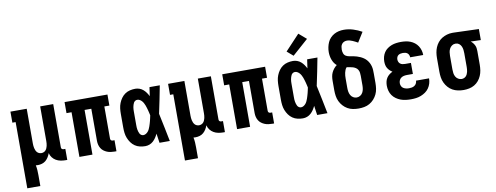

<svg xmlns="http://www.w3.org/2000/svg" viewBox="-75 -1187 4649 1799"><g transform="rotate(-10 2250.0 -288.0)"><path d="M62 205V-425H31V-530H186V-200Q186 -189 187 -177.5Q188 -166 190.5 -155Q193 -144 197.5 -133.5Q202 -123 209.5 -114.5Q217 -106 228 -101.5Q239 -97 250 -97Q261 -97 272 -101.5Q283 -106 290.5 -114.5Q298 -123 302.5 -133.5Q307 -144 309.5 -155Q312 -166 313 -177.5Q314 -189 314 -200V-530H438V-119Q438 -114 439.5 -110Q441 -106 444 -103Q447 -100 451.5 -98.5Q456 -97 460 -97H477V8H460Q437 8 414 3.5Q391 -1 371 -12.5Q351 -24 336.5 -43Q322 -62 317 -85Q310 -66 299.5 -48.5Q289 -31 273.5 -17.5Q258 -4 238 2Q218 8 198 8Q193 8 188 7.5Q183 7 178 7Q183 30 184.5 54Q186 78 186 102V205Z M928 8Q910 8 891.5 5.5Q873 3 856 -4Q839 -11 824.5 -22Q810 -33 800.5 -48.5Q791 -64 786.5 -82Q782 -100 782 -119V-425H718V0H594V-425H546V-530H954V-425H906V-119Q906 -114 907.5 -110Q909 -106 912 -103Q915 -100 919.5 -98.5Q924 -97 928 -97H945V8Z M1220 8Q1194 8 1168.5 2Q1143 -4 1122 -18.5Q1101 -33 1086 -54Q1071 -75 1061.5 -99Q1052 -123 1049 -148.5Q1046 -174 1046 -200V-330Q1046 -356 1049 -381.5Q1052 -407 1061.5 -431Q1071 -455 1086 -476Q1101 -497 1122 -511.5Q1143 -526 1168.5 -532Q1194 -538 1220 -538Q1240 -538 1259.5 -531Q1279 -524 1294.5 -510.5Q1310 -497 1321.5 -480.5Q1333 -464 1342 -446Q1345 -467 1348 -488Q1351 -509 1354 -530H1452Q1439 -465 1426.5 -399.5Q1414 -334 1399 -268Q1414 -202 1427 -134.5Q1440 -67 1454 0H1356Q1353 -22 1349.5 -44.5Q1346 -67 1343 -89Q1334 -70 1322.5 -52.5Q1311 -35 1295.5 -21Q1280 -7 1260.5 0.5Q1241 8 1220 8ZM1220 -97Q1233 -97 1244.5 -104Q1256 -111 1264.5 -121Q1273 -131 1278.5 -143Q1284 -155 1288.5 -167.5Q1293 -180 1296.5 -192.5Q1300 -205 1303.5 -217.5Q1307 -230 1309.5 -243Q1312 -256 1315 -269Q1312 -281 1309.5 -293.5Q1307 -306 1303.5 -318Q1300 -330 1296.5 -342.5Q1293 -355 1288.5 -366.5Q1284 -378 1278 -389.5Q1272 -401 1263.5 -410.5Q1255 -420 1244 -426.5Q1233 -433 1220 -433Q1209 -433 1200 -427Q1191 -421 1186 -412Q1181 -403 1178 -392.5Q1175 -382 1173 -372Q1171 -362 1170.5 -351.5Q1170 -341 1170 -330V-200Q1170 -189 1170.5 -178.5Q1171 -168 1173 -158Q1175 -148 1178 -137.5Q1181 -127 1186 -118Q1191 -109 1200 -103Q1209 -97 1220 -97Z M1562 205V-425H1531V-530H1686V-200Q1686 -189 1687 -177.5Q1688 -166 1690.5 -155Q1693 -144 1697.5 -133.5Q1702 -123 1709.5 -114.5Q1717 -106 1728 -101.5Q1739 -97 1750 -97Q1761 -97 1772 -101.5Q1783 -106 1790.5 -114.5Q1798 -123 1802.5 -133.5Q1807 -144 1809.5 -155Q1812 -166 1813 -177.5Q1814 -189 1814 -200V-530H1938V-119Q1938 -114 1939.5 -110Q1941 -106 1944 -103Q1947 -100 1951.5 -98.5Q1956 -97 1960 -97H1977V8H1960Q1937 8 1914 3.5Q1891 -1 1871 -12.5Q1851 -24 1836.5 -43Q1822 -62 1817 -85Q1810 -66 1799.5 -48.5Q1789 -31 1773.5 -17.5Q1758 -4 1738 2Q1718 8 1698 8Q1693 8 1688 7.5Q1683 7 1678 7Q1683 30 1684.5 54Q1686 78 1686 102V205Z M2428 8Q2410 8 2391.5 5.5Q2373 3 2356 -4Q2339 -11 2324.5 -22Q2310 -33 2300.5 -48.5Q2291 -64 2286.5 -82Q2282 -100 2282 -119V-425H2218V0H2094V-425H2046V-530H2454V-425H2406V-119Q2406 -114 2407.5 -110Q2409 -106 2412 -103Q2415 -100 2419.5 -98.5Q2424 -97 2428 -97H2445V8Z M2720 8Q2694 8 2668.5 2Q2643 -4 2622 -18.5Q2601 -33 2586 -54Q2571 -75 2561.5 -99Q2552 -123 2549 -148.5Q2546 -174 2546 -200V-330Q2546 -356 2549 -381.5Q2552 -407 2561.5 -431Q2571 -455 2586 -476Q2601 -497 2622 -511.5Q2643 -526 2668.5 -532Q2694 -538 2720 -538Q2740 -538 2759.5 -531Q2779 -524 2794.5 -510.5Q2810 -497 2821.5 -480.5Q2833 -464 2842 -446Q2845 -467 2848 -488Q2851 -509 2854 -530H2952Q2939 -465 2926.5 -399.5Q2914 -334 2899 -268Q2914 -202 2927 -134.5Q2940 -67 2954 0H2856Q2853 -22 2849.5 -44.5Q2846 -67 2843 -89Q2834 -70 2822.5 -52.5Q2811 -35 2795.5 -21Q2780 -7 2760.5 0.5Q2741 8 2720 8ZM2720 -97Q2733 -97 2744.5 -104Q2756 -111 2764.5 -121Q2773 -131 2778.5 -143Q2784 -155 2788.5 -167.5Q2793 -180 2796.5 -192.5Q2800 -205 2803.5 -217.5Q2807 -230 2809.5 -243Q2812 -256 2815 -269Q2812 -281 2809.5 -293.5Q2807 -306 2803.5 -318Q2800 -330 2796.5 -342.5Q2793 -355 2788.5 -366.5Q2784 -378 2778 -389.5Q2772 -401 2763.5 -410.5Q2755 -420 2744 -426.5Q2733 -433 2720 -433Q2709 -433 2700 -427Q2691 -421 2686 -412Q2681 -403 2678 -392.5Q2675 -382 2673 -372Q2671 -362 2670.5 -351.5Q2670 -341 2670 -330V-200Q2670 -189 2670.5 -178.5Q2671 -168 2673 -158Q2675 -148 2678 -137.5Q2681 -127 2686 -118Q2691 -109 2700 -103Q2709 -97 2720 -97ZM2735 -585 2677 -635 2814 -781 2886 -719Z M3250 8Q3223 8 3196 3Q3169 -2 3145.5 -15.5Q3122 -29 3103.5 -49.5Q3085 -70 3073.5 -94.5Q3062 -119 3058 -146Q3054 -173 3054 -200V-290Q3054 -310 3057 -330Q3060 -350 3068.5 -368Q3077 -386 3089.5 -401.5Q3102 -417 3118 -429Q3104 -440 3094 -455.5Q3084 -471 3077.5 -488.5Q3071 -506 3068 -524.5Q3065 -543 3065 -561Q3065 -585 3070 -608.5Q3075 -632 3084.5 -653.5Q3094 -675 3110.5 -692.5Q3127 -710 3148 -721.5Q3169 -733 3192 -738Q3215 -743 3239 -743Q3284 -743 3327.5 -729.5Q3371 -716 3410 -694L3352 -601Q3340 -608 3328 -614Q3316 -620 3303.5 -625.5Q3291 -631 3278 -634.5Q3265 -638 3251 -638Q3237 -638 3224 -632.5Q3211 -627 3202.5 -615.5Q3194 -604 3191.5 -590Q3189 -576 3189 -562Q3189 -545 3195 -527.5Q3201 -510 3216 -501Q3231 -492 3249 -489.5Q3267 -487 3284 -483.5Q3301 -480 3318 -475Q3335 -470 3351 -462.5Q3367 -455 3381.5 -445Q3396 -435 3407.5 -421.5Q3419 -408 3427 -392.5Q3435 -377 3439.5 -360Q3444 -343 3445 -325.5Q3446 -308 3446 -290V-200Q3446 -173 3442 -146Q3438 -119 3426.5 -94.5Q3415 -70 3396.5 -49.5Q3378 -29 3354.5 -15.5Q3331 -2 3304 3Q3277 8 3250 8ZM3250 -97Q3268 -97 3283.5 -106.5Q3299 -116 3307.5 -131.5Q3316 -147 3319 -164.5Q3322 -182 3322 -200V-290Q3322 -305 3320 -320Q3318 -335 3310.5 -348Q3303 -361 3290.5 -369Q3278 -377 3264 -381.5Q3250 -386 3235 -388Q3220 -390 3206 -393Q3196 -383 3191 -370Q3186 -357 3183 -344Q3180 -331 3179 -317.5Q3178 -304 3178 -290V-200Q3178 -182 3181 -164.5Q3184 -147 3192.5 -131.5Q3201 -116 3216.5 -106.5Q3232 -97 3250 -97Z M3748 8Q3723 8 3698.5 5Q3674 2 3651 -6.5Q3628 -15 3607.5 -29.5Q3587 -44 3573 -64Q3559 -84 3552.5 -108Q3546 -132 3546 -156Q3546 -175 3550 -194Q3554 -213 3564 -229Q3574 -245 3589 -257Q3604 -269 3621 -277Q3607 -286 3595.5 -297Q3584 -308 3576 -322Q3568 -336 3565 -352Q3562 -368 3562 -384Q3562 -407 3568 -429Q3574 -451 3586.5 -470Q3599 -489 3618 -502.5Q3637 -516 3658 -524Q3679 -532 3702 -535Q3725 -538 3747 -538Q3770 -538 3792.5 -535Q3815 -532 3836.5 -523.5Q3858 -515 3876 -501Q3894 -487 3906.5 -468Q3919 -449 3925.5 -427Q3932 -405 3932 -382Q3932 -382 3932 -381.5Q3932 -381 3932 -381H3808Q3808 -381 3808 -381Q3808 -381 3808 -381Q3808 -392 3803.5 -403Q3799 -414 3790 -421Q3781 -428 3770 -430.5Q3759 -433 3747 -433Q3736 -433 3724.5 -430.5Q3713 -428 3704 -421.5Q3695 -415 3690.5 -404Q3686 -393 3686 -382Q3686 -370 3690.5 -359Q3695 -348 3704.5 -340.5Q3714 -333 3726 -330.5Q3738 -328 3750 -328H3806V-223H3750Q3735 -223 3720.5 -220Q3706 -217 3694 -208.5Q3682 -200 3676 -186.5Q3670 -173 3670 -158Q3670 -144 3676 -131Q3682 -118 3694 -110.5Q3706 -103 3720 -100Q3734 -97 3748 -97Q3761 -97 3774.5 -99.5Q3788 -102 3799.5 -109.5Q3811 -117 3817.5 -129.5Q3824 -142 3824 -156H3948Q3948 -131 3941 -107.5Q3934 -84 3920 -64Q3906 -44 3886 -30Q3866 -16 3843 -7Q3820 2 3796 5Q3772 8 3748 8Z M4249 8Q4222 8 4195 2.5Q4168 -3 4144.5 -16Q4121 -29 4103 -49.5Q4085 -70 4073.5 -94.5Q4062 -119 4058 -146Q4054 -173 4054 -200V-330Q4054 -356 4058 -381.5Q4062 -407 4072 -431Q4082 -455 4098.5 -475.5Q4115 -496 4137 -509.5Q4159 -523 4184.5 -530.5Q4210 -538 4236 -538Q4239 -538 4242.5 -538Q4246 -538 4250 -538L4488 -530V-425L4392 -428Q4403 -420 4412 -409Q4421 -398 4427.5 -385Q4434 -372 4436 -358Q4438 -344 4438 -330V-200Q4438 -173 4434 -146.5Q4430 -120 4419.5 -95.5Q4409 -71 4392 -50.5Q4375 -30 4352 -16.5Q4329 -3 4302.5 2.5Q4276 8 4249 8ZM4249 -97Q4260 -97 4271 -101.5Q4282 -106 4289.5 -114Q4297 -122 4302 -132.5Q4307 -143 4309.5 -154.5Q4312 -166 4313 -177.5Q4314 -189 4314 -200V-330Q4314 -346 4312 -362.5Q4310 -379 4303.5 -394.5Q4297 -410 4284 -421Q4271 -432 4254 -433H4250Q4249 -433 4247.5 -433Q4246 -433 4245 -433Q4228 -433 4213.5 -422.5Q4199 -412 4191 -396.5Q4183 -381 4180.5 -364Q4178 -347 4178 -330V-200Q4178 -182 4180.5 -164.5Q4183 -147 4191.5 -131.5Q4200 -116 4215.5 -106.5Q4231 -97 4249 -97Z"/></g></svg>

Font: Iosevka Slab Extrabold
Style: Regular
Weight: 800
Monospace: yes
Designer: Belleve Invis
Foundry: Belleve Invis
Version: Version 11.1.1; ttfautohint (v1.8.3)